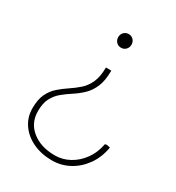

<svg xmlns="http://www.w3.org/2000/svg" viewBox="-172 -613 852 927"><g transform="rotate(30 254.5 -149.0)"><path d="M289 -311Q289 -255 274 -220Q259 -185 235 -162Q211 -139 184.5 -122Q158 -105 134 -85.5Q110 -66 95 -38Q80 -10 80 35Q80 101 129.5 140.5Q179 180 257 180Q299 180 337 159.5Q375 139 402.5 101.5Q430 64 440 12L450 10L469 14Q459 73 428 116.5Q397 160 352.5 184Q308 208 257 208Q198 208 151 186Q104 164 77 125Q50 86 50 36Q50 -13 65 -44Q80 -75 104 -96Q128 -117 154.5 -134.5Q181 -152 205 -173Q229 -194 244 -227Q259 -260 259 -311ZM274 -506Q290 -506 300.5 -495Q311 -484 311 -468Q311 -452 300.5 -441Q290 -430 274 -430Q258 -430 247.5 -441Q237 -452 237 -468Q237 -484 247.5 -495Q258 -506 274 -506Z"/></g></svg>

Font: Fustat ExtraLight
Style: Regular
Weight: 250
Designer: Mohamed Gaber, Khaled Hosny, Laura Garcia Mut
Foundry: Kief Type Foundry, Alif Type Foundry, Hard Type Foundry
Version: Version 1.007